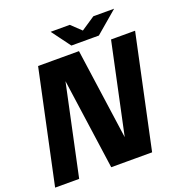

<svg xmlns="http://www.w3.org/2000/svg" viewBox="-160 -977 1037 1103"><g transform="rotate(-20 359.0 -425.0)"><path d="M332 0 235 -690H386L483 0ZM-11 0 136 -690H283L136 0ZM435 0 582 -690H729L582 0ZM395 -735 417 -773 532 -850H659L524 -735ZM356 -735 271 -850H388L469 -773L485 -735Z"/></g></svg>

Font: Radio Canada Big
Style: Bold Italic
Weight: 700
Italic angle: -12°
Designer: Étienne Aubert Bonn
Foundry: Coppers and Brasses
Version: Version 1.001